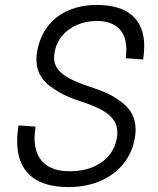

<svg xmlns="http://www.w3.org/2000/svg" viewBox="-20 -745 640 778"><path d="M49.5 -173Q49.5 -201 55 -237L124 -232Q120 -205.5 120 -185.5Q120 -120.5 156 -85.8Q192 -51 263.5 -51Q315 -51 355.5 -67.8Q396 -84.5 421.2 -114.8Q446.5 -145 453.5 -185.5Q455.5 -196 455.5 -208Q455.5 -239.5 438 -262Q420.5 -284.5 389.8 -300.8Q359 -317 312 -332.5Q242.5 -354 198.5 -385Q164 -405.5 145.8 -435.8Q127.5 -466 127.5 -504.5Q127.5 -520 130.5 -536.5Q141.5 -597.5 174.8 -639.8Q208 -682 259 -703.5Q310 -725 372.5 -725Q467 -725 515.8 -682.2Q564.5 -639.5 564.5 -557.5Q564.5 -532.5 560 -504L489.5 -509Q492 -529 492 -543.5Q492 -601.5 460.8 -630.8Q429.5 -660 372.5 -660Q329 -660 292.2 -644.2Q255.5 -628.5 231.5 -599.5Q207.5 -570.5 201 -532Q199 -518 199 -512Q199 -485 214.2 -464.8Q229.5 -444.5 260 -428Q290.5 -411.5 340.5 -394.5Q379 -382.5 407 -370.2Q435 -358 456.5 -342.5Q529.5 -298 529.5 -219.5Q529.5 -204 526.5 -186Q515.5 -124 478 -79Q440.5 -34 383.8 -10.5Q327 13 258 13Q154.5 13 102 -34.2Q49.5 -81.5 49.5 -173Z"/></svg>

Font: JuliaMono Light
Style: Italic
Weight: 300
Italic angle: -9°
Monospace: yes
Designer: cormullion
Foundry: corm
Version: Version 0.054; ttfautohint (v1.8.4)